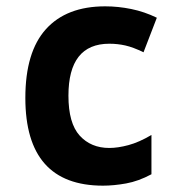

<svg xmlns="http://www.w3.org/2000/svg" viewBox="-20 -576 570 606"><path d="M305 10Q60 10 60 -267Q60 -412 125 -484Q190 -556 312 -556Q353 -556 394.5 -547.5Q436 -539 475 -520L433 -411Q400 -427 375.5 -432.5Q351 -438 325 -438Q196 -438 196 -274Q196 -187 231.5 -148Q267 -109 325 -109Q352 -109 385.5 -118Q419 -127 458 -150V-26Q417 -4 378 3Q339 10 305 10Z"/></svg>

Font: Noto Sans Mono Condensed
Style: Bold
Weight: 700
Width: 3
Designer: Monotype Design Team
Foundry: Monotype Imaging Inc.
Version: Version 2.014